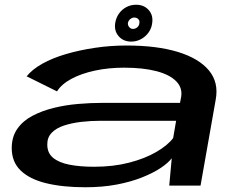

<svg xmlns="http://www.w3.org/2000/svg" viewBox="-20 -783 1023 810"><path d="M339.5 7Q412.5 7 472.8 -4.5Q533 -16 579.8 -34.8Q626.5 -53.5 658 -74.5Q689.5 -95.5 704.5 -115.5L694 0H826L890 -362.5Q903.5 -435 861.5 -485.8Q819.5 -536.5 730.8 -563.8Q642 -591 513.5 -591Q445.5 -591 380.2 -581.2Q315 -571.5 258 -554.8Q201 -538 158.2 -514Q115.5 -490 92.5 -461L220.5 -397.5Q239.5 -428 281.5 -450.5Q323.5 -473 380.8 -485.2Q438 -497.5 503.5 -497.5Q583 -497.5 639 -483Q695 -468.5 722.5 -441Q750 -413.5 744.5 -376L739.5 -349H410Q362.5 -349 309.5 -344.5Q256.5 -340 206.8 -327.8Q157 -315.5 117 -294.5Q77 -273.5 53.5 -240.2Q30 -207 29.5 -160Q29 -100.5 67 -63.8Q105 -27 175 -10Q245 7 339.5 7ZM377 -79.5Q317.5 -79.5 273 -88.2Q228.5 -97 204 -117.2Q179.5 -137.5 179.5 -173Q179 -203 198 -222.8Q217 -242.5 249.5 -253.2Q282 -264 322.5 -268.8Q363 -273.5 406.5 -273.5H723L710.5 -200.5Q687 -169.5 639.2 -141.8Q591.5 -114 524.8 -96.8Q458 -79.5 377 -79.5ZM533.5 -607.5Q556 -607.5 575.2 -618Q594.5 -628.5 607 -646.2Q619.5 -664 622 -685.5Q627 -718.5 607.2 -740.8Q587.5 -763 554 -763Q532 -763 513 -753Q494 -743 481.8 -725.5Q469.5 -708 466 -685.5Q461 -652.5 480.8 -630Q500.5 -607.5 533.5 -607.5ZM541 -661Q532 -661 525.5 -668.2Q519 -675.5 519.5 -685.5Q521.5 -696 529.5 -702.5Q537.5 -709 546.5 -709Q556.5 -709 563.2 -702.5Q570 -696 568 -685.5Q567.5 -675.5 559.5 -668.2Q551.5 -661 541 -661Z"/></svg>

Font: Anybody ExtraExpanded Medium
Style: Italic
Weight: 500
Width: 8
Italic angle: -10°
Version: Version 1.113;gftools[0.9.25]